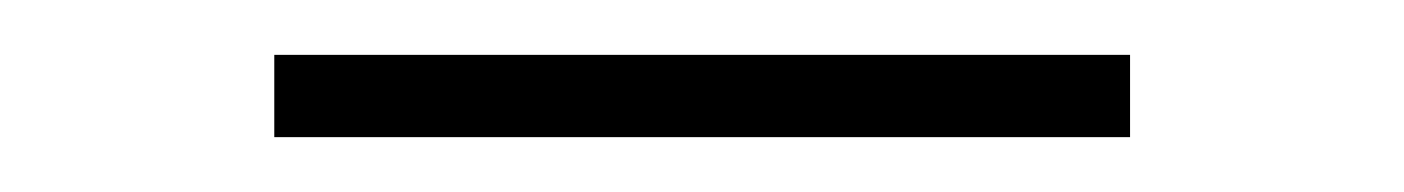

<svg xmlns="http://www.w3.org/2000/svg" viewBox="-20 -286 512 70"><path d="M80 -266V-236H392V-266Z"/></svg>

Font: Sprat Condesed
Style: Regular
Weight: 400
Width: 3
Designer: Ethan Nakache
Foundry: Collletttivo
Version: Version 2.000;Glyphs 3.2 (3217)